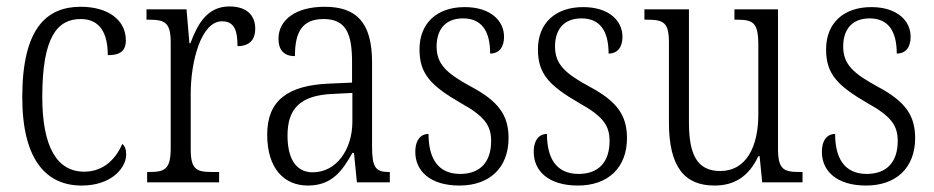

<svg xmlns="http://www.w3.org/2000/svg" viewBox="-20 -565 2894 595"><path d="M233 10C327 10 371 -46 371 -86C371 -103 367 -112 359 -119C340 -75 303 -33 241 -33C157 -33 111 -109 111 -265C111 -451 158 -506 230 -506C292 -506 314 -459 314 -394C351 -394 370 -406 370 -440C370 -503 315 -544 230 -544C125 -544 49 -478 49 -264C49 -66 126 10 233 10Z M436 0H659V-32H639C590 -32 571 -38 571 -103V-275C571 -374 603 -499 668 -499C706 -499 716 -471 716 -422C755 -422 771 -444 771 -476C771 -517 745 -545 691 -545C621 -545 592 -489 570 -431H567L558 -536H434V-504H439C490 -504 509 -497 509 -433V-106C509 -39 490 -32 441 -32H436Z M934 10C1009 10 1041 -36 1072 -91H1077L1086 0H1188V-32H1185C1145 -32 1133 -45 1133 -110V-372C1133 -495 1085 -544 986 -544C896 -544 843 -503 843 -445C843 -409 861 -391 894 -391C894 -464 915 -506 983 -506C1054 -506 1071 -458 1071 -372V-309L1002 -306C871 -301 808 -253 808 -148C808 -41 862 10 934 10ZM949 -31C895 -31 871 -77 871 -145C871 -225 907 -270 1012 -274L1072 -277V-188C1072 -101 1022 -31 949 -31Z M1404 10C1497 10 1556 -45 1556 -137C1556 -209 1524 -252 1437 -298C1364 -338 1333 -366 1333 -421C1333 -471 1358 -508 1415 -508C1470 -508 1499 -472 1499 -399C1527 -399 1542 -419 1542 -451C1542 -501 1500 -543 1420 -543C1335 -543 1280 -494 1280 -412C1280 -335 1316 -299 1409 -245C1483 -204 1502 -175 1502 -128C1502 -64 1469 -26 1406 -26C1336 -26 1308 -76 1308 -150C1287 -150 1267 -135 1267 -94C1267 -36 1312 10 1404 10Z M1771 10C1864 10 1923 -45 1923 -137C1923 -209 1891 -252 1804 -298C1731 -338 1700 -366 1700 -421C1700 -471 1725 -508 1782 -508C1837 -508 1866 -472 1866 -399C1894 -399 1909 -419 1909 -451C1909 -501 1867 -543 1787 -543C1702 -543 1647 -494 1647 -412C1647 -335 1683 -299 1776 -245C1850 -204 1869 -175 1869 -128C1869 -64 1836 -26 1773 -26C1703 -26 1675 -76 1675 -150C1654 -150 1634 -135 1634 -94C1634 -36 1679 10 1771 10Z M2194 10C2257 10 2301 -19 2330 -81H2334L2342 0H2467V-32H2460C2410 -32 2391 -38 2391 -104V-536H2256V-504H2261C2313 -504 2330 -497 2330 -426V-210C2330 -111 2293 -35 2212 -35C2139 -35 2115 -88 2115 -186V-536H1977V-504H1984C2035 -504 2053 -497 2053 -434V-185C2053 -47 2102 10 2194 10Z M2664 10C2757 10 2816 -45 2816 -137C2816 -209 2784 -252 2697 -298C2624 -338 2593 -366 2593 -421C2593 -471 2618 -508 2675 -508C2730 -508 2759 -472 2759 -399C2787 -399 2802 -419 2802 -451C2802 -501 2760 -543 2680 -543C2595 -543 2540 -494 2540 -412C2540 -335 2576 -299 2669 -245C2743 -204 2762 -175 2762 -128C2762 -64 2729 -26 2666 -26C2596 -26 2568 -76 2568 -150C2547 -150 2527 -135 2527 -94C2527 -36 2572 10 2664 10Z"/></svg>

Font: Noto Serif Sinhala Condensed Light
Style: Regular
Weight: 300
Width: 3
Designer: Jelle Bosma - Monotype Design Team
Foundry: Monotype Imaging Inc.
Version: Version 2.007